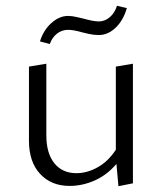

<svg xmlns="http://www.w3.org/2000/svg" viewBox="-20 -638 560 663"><path d="M152 -486 118 -495Q130 -534 157.5 -558.5Q185 -583 215 -583Q229 -583 245.5 -579Q262 -575 267 -574Q303 -564 321 -564Q342 -564 359 -578.5Q376 -593 384 -618L418 -610Q406 -568 379.5 -542.5Q353 -517 321 -517Q304 -517 286.5 -521Q269 -525 265 -526Q234 -535 215 -535Q194 -535 177 -522Q160 -509 152 -486ZM439 -418V-5L389 5L382 -72Q350 -34 307.5 -15Q265 4 220 4Q157 4 118.5 -37.5Q80 -79 80 -152V-408L140 -418V-171Q140 -109 167.5 -74.5Q195 -40 244 -40Q281 -40 317.5 -60.5Q354 -81 380 -121V-408Z"/></svg>

Font: Isabella Sans
Style: Regular
Weight: 400
Designer: Original fonts by Christian Thalmann (Catharsis Fonts), Modifications by Cristiano Sobral
Version: Version 0.002;July 12, 2020;FontCreator 13.0.0.2655 64-bit; 